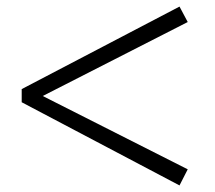

<svg xmlns="http://www.w3.org/2000/svg" viewBox="-20 -660 655 584"><path d="M110 -368 551 -145 526 -96 46 -349V-389L526 -640L551 -593Z"/></svg>

Font: Source Han Serif CN Heavy
Style: Regular
Weight: 900
Designer: Ryoko NISHIZUKA  (kana & ideographs); Frank Grießhammer (Latin, Greek & Cyrillic); Wenlong ZHANG  (bopomofo); Sandoll Co
Foundry: Adobe Systems Incorporated
Version: Version 1.000;PS 1;hotconv 16.6.53;makeotf.lib2.5.65590